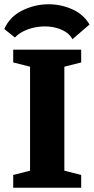

<svg xmlns="http://www.w3.org/2000/svg" viewBox="-34 -881 440 901"><path d="M194 -861Q252 -861 305 -837.5Q358 -814 386 -766L306 -697Q295 -718 274.5 -731Q254 -744 229 -750.5Q204 -757 176 -757Q150 -757 123.5 -751Q97 -745 74.5 -733.5Q52 -722 36 -705L-14 -745Q12 -803 71 -832Q130 -861 194 -861ZM28 0V-60L107 -80V-568L28 -588V-648H347V-588L268 -568V-80L347 -60V0Z"/></svg>

Font: Faustina ExtraBold
Style: Regular
Weight: 800
Designer: Alfonso Garcia
Foundry: http://www.omnibus-type.com
Version: Version 1.200